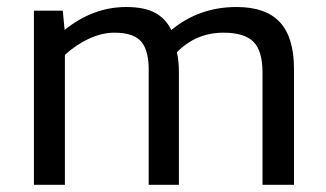

<svg xmlns="http://www.w3.org/2000/svg" viewBox="-20 -514 907 534"><path d="M160.5 0V-361.3Q190.1 -388.7 226.4 -405.9Q262.8 -423.1 298.1 -423.1Q354.2 -423.1 374.7 -396Q395.2 -369 393.5 -310.6V0H477.6V-312.6Q477.6 -344.8 471.9 -368.6Q525.1 -423.1 601.8 -423.1Q659.7 -423.1 684.9 -397.8Q710.1 -372.6 710.1 -312.3V0H797.7V-321.7Q797.7 -409.6 758.7 -452Q719.7 -494.5 638 -494.5Q533.7 -494.5 456.5 -430.4Q441 -462.3 411.3 -478.4Q381.6 -494.5 330.9 -494.5Q239.1 -494.5 159.7 -430.8L154.6 -484.4H74.3V0Z"/></svg>

Font: Arad-FD-VF Thin
Style: Regular
Weight: 100
Designer: Mohammad Darvishi
Version: Version 1.010;September 21, 2024;FontCreator 15.0.0.2992 64-